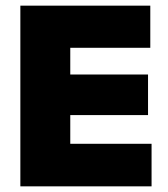

<svg xmlns="http://www.w3.org/2000/svg" viewBox="-20 -659 594 679"><path d="M52 0V-639H228.5V0ZM104.5 0V-150.5H516V0ZM156 -252V-395.5H503.5V-252ZM104.5 -490V-639H511.5V-490Z"/></svg>

Font: Anek Odia ExtraBold
Style: Regular
Weight: 800
Designer: Yesha Goshar & Mahesh Sahu (Odia), Yesha Goshar (Latin)
Foundry: Ek Type
Version: Version 1.003